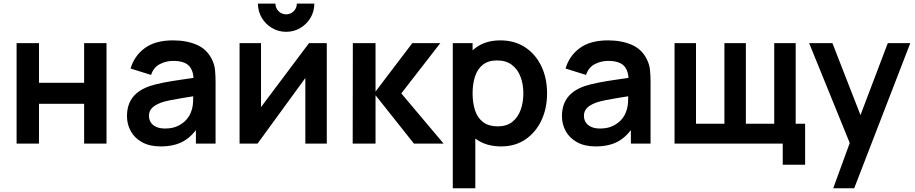

<svg xmlns="http://www.w3.org/2000/svg" viewBox="-20 -772 4917 1032"><path d="M69.2 0V-540H189.5V-326.8H432.2V-540H552.5V0H432.2V-214H189.5V0Z M843.7 15Q784.8 15 744.4 -7.2Q703.9 -29.4 683.2 -66.5Q662.5 -103.5 662.5 -148Q662.5 -187.2 675.5 -218.2Q688.6 -249.2 715.6 -272Q742.7 -294.8 785.3 -309.5Q818.2 -320.2 861.7 -328.5Q905.2 -336.8 956.6 -344.1Q1007.9 -351.4 1064.2 -359.8L1020.8 -335.7Q1021.2 -391.6 995.9 -418.1Q970.5 -444.7 909.8 -444.7Q873.5 -444.7 839.5 -427.5Q805.6 -410.4 792 -369.2L681.8 -403.7Q701.9 -472 758.3 -513.5Q814.7 -555 910.2 -555Q982.2 -555 1036.8 -531.6Q1091.4 -508.2 1118.2 -454.5Q1132.7 -426.2 1135.7 -396.4Q1138.7 -366.7 1138.7 -331.3V0H1033V-117.2L1050.5 -97.8Q1014 -39.6 965.2 -12.3Q916.4 15 843.7 15ZM867.5 -81.2Q908.5 -81.2 937.4 -95.7Q966.3 -110.2 983.7 -131Q1001 -151.8 1006.8 -170.7Q1016.2 -193.7 1017.7 -223.4Q1019.2 -253.1 1019.2 -271.7L1056.2 -260.5Q1001.3 -251.8 962.3 -245.4Q923.2 -239.1 895.4 -233.4Q867.6 -227.7 846 -220.5Q825.2 -212.8 810.7 -203Q796.2 -193.1 788.4 -180Q780.7 -166.9 780.7 -149.5Q780.7 -129.8 790.5 -114.3Q800.4 -98.8 819.7 -90Q839 -81.2 867.5 -81.2Z M1518 -601Q1476.3 -601 1441.8 -621.5Q1407.4 -642 1387 -676.3Q1366.5 -710.6 1366.5 -752.5H1460.5Q1460.5 -728.7 1477.3 -711.8Q1494.2 -695 1518 -695Q1542.2 -695 1558.8 -711.8Q1575.5 -728.7 1575.5 -752.5H1669.5Q1669.5 -710.6 1649 -676.3Q1628.6 -642 1594.2 -621.5Q1559.7 -601 1518 -601ZM1736.5 -540V0H1621.2V-352.7L1364.2 0H1267.7V-540H1383V-196.5L1640.8 -540Z M1875.7 0 1876.5 -540H1998.5V-280L2196 -540H2346.5L2137 -270L2364.5 0H2205L1998.5 -260V0Z M2673.8 15Q2594.8 15 2541.5 -22.6Q2488.2 -60.2 2461.1 -124.7Q2434 -189.2 2434 -270.2Q2434 -351.3 2460.9 -415.8Q2487.8 -480.2 2540.2 -517.6Q2592.6 -555 2669.3 -555Q2746 -555 2802.4 -517.9Q2858.8 -480.8 2889.6 -416.5Q2920.5 -352.2 2920.5 -270.2Q2920.5 -189.2 2890 -124.6Q2859.4 -60.1 2804 -22.5Q2748.7 15 2673.8 15ZM2413.7 240V-540H2520.2V-160.8H2534.8V240ZM2655.5 -92.8Q2702.6 -92.8 2733 -116.5Q2763.3 -140.2 2778.2 -180.4Q2793 -220.7 2793 -270.2Q2793 -319.2 2777.9 -359.3Q2762.8 -399.5 2731.4 -423.3Q2700 -447.2 2651.3 -447.2Q2605.4 -447.2 2576.4 -424.9Q2547.4 -402.7 2533.8 -362.7Q2520.2 -322.8 2520.2 -270.2Q2520.2 -217.8 2533.8 -177.7Q2547.3 -137.7 2577.2 -115.3Q2607 -92.8 2655.5 -92.8Z M3181.7 15Q3122.8 15 3082.4 -7.2Q3041.9 -29.4 3021.2 -66.5Q3000.5 -103.5 3000.5 -148Q3000.5 -187.2 3013.5 -218.2Q3026.6 -249.2 3053.6 -272Q3080.7 -294.8 3123.3 -309.5Q3156.2 -320.2 3199.7 -328.5Q3243.2 -336.8 3294.6 -344.1Q3345.9 -351.4 3402.2 -359.8L3358.8 -335.7Q3359.2 -391.6 3333.9 -418.1Q3308.5 -444.7 3247.8 -444.7Q3211.5 -444.7 3177.5 -427.5Q3143.6 -410.4 3130 -369.2L3019.8 -403.7Q3039.9 -472 3096.3 -513.5Q3152.7 -555 3248.2 -555Q3320.2 -555 3374.8 -531.6Q3429.4 -508.2 3456.2 -454.5Q3470.7 -426.2 3473.7 -396.4Q3476.7 -366.7 3476.7 -331.3V0H3371V-117.2L3388.5 -97.8Q3352 -39.6 3303.2 -12.3Q3254.4 15 3181.7 15ZM3205.5 -81.2Q3246.5 -81.2 3275.4 -95.7Q3304.3 -110.2 3321.7 -131Q3339 -151.8 3344.8 -170.7Q3354.2 -193.7 3355.7 -223.4Q3357.2 -253.1 3357.2 -271.7L3394.2 -260.5Q3339.3 -251.8 3300.3 -245.4Q3261.2 -239.1 3233.4 -233.4Q3205.6 -227.7 3184 -220.5Q3163.2 -212.8 3148.7 -203Q3134.2 -193.1 3126.4 -180Q3118.7 -166.9 3118.7 -149.5Q3118.7 -129.8 3128.5 -114.3Q3138.4 -98.8 3157.7 -90Q3177 -81.2 3205.5 -81.2Z M4187.2 113.3V0H3605.7V-540H3721V-107H3873.7V-540H3989V-107H4141.5V-540H4256.8V-107H4307.5V113.3Z M4458.5 240 4562.7 -45.3 4564.5 38.7 4329.2 -540H4454.3L4621.3 -111.8H4589.3L4751.8 -540H4872.7L4571.3 240Z"/></svg>

Font: Manrope ExtraLight
Style: Regular
Weight: 200
Designer: Mikhail Sharanda
Foundry: Mikhail Sharanda
Version: Version 4.505